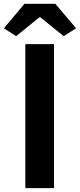

<svg xmlns="http://www.w3.org/2000/svg" viewBox="-39 -968 411 988"><path d="M91.3 0V-740.8H239V0ZM43.9 -781.8 -18.9 -822.6 86.8 -948.4H245.6L352.6 -822.6L288.8 -781.8L168.4 -879.3H164.2Z"/></svg>

Font: Noto Sans SC Thin
Style: Regular
Weight: 100
Designer: Ryoko NISHIZUKA 西塚涼子 (kana, bopomofo & ideographs); Paul D. Hunt (Latin, Greek & Cyrillic); Sandoll Communications 산돌커뮤니
Foundry: Adobe
Version: Version 2.004-H2;hotconv 1.0.118;makeotfexe 2.5.65603